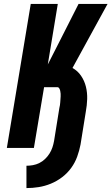

<svg xmlns="http://www.w3.org/2000/svg" viewBox="-20 -755 569 980"><path d="M115 205V91Q131 91 148 88Q165 85 181 77Q197 69 210 56.5Q223 44 232.5 29Q242 14 247.5 -2.5Q253 -19 256 -36L283 -204Q285 -211 286 -218.5Q287 -226 287.5 -233Q288 -240 288.5 -247.5Q289 -255 289.5 -262Q290 -269 289.5 -276.5Q289 -284 287.5 -291Q286 -298 282.5 -304Q279 -310 272 -310H205L153 0H15L137 -735H275L224 -426L277 -530L381 -735H529L379 -461L350 -408Q376 -394 393.5 -368.5Q411 -343 418.5 -312.5Q426 -282 425 -249.5Q424 -217 418 -185L391 -17Q385 14 374 44.5Q363 75 343.5 102Q324 129 297 149.5Q270 170 239.5 182.5Q209 195 177.5 200Q146 205 115 205Z"/></svg>

Font: Iosevka Curly Heavy Oblique
Style: Regular
Weight: 900
Italic angle: -9°
Monospace: yes
Designer: Belleve Invis
Foundry: Belleve Invis
Version: Version 11.1.0; ttfautohint (v1.8.3)